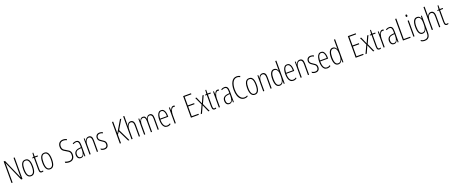

<svg xmlns="http://www.w3.org/2000/svg" viewBox="242 -3244 14068 5970"><g transform="rotate(-20 7276.0 -259.0)"><path d="M441 0H397L114 -647H112Q113 -632 113.5 -613.5Q114 -595 114 -573.5Q114 -552 114 -526V0H77V-714H122L404 -72H406Q406 -96 405.5 -120Q405 -144 404.5 -165.5Q404 -187 404 -202V-714H441Z M883 -265Q883 -196 873.5 -145Q864 -94 844.5 -59Q825 -24 794.5 -7Q764 10 724 10Q684 10 654 -7.5Q624 -25 603.5 -60Q583 -95 572.5 -146.5Q562 -198 562 -267Q562 -356 579.5 -416.5Q597 -477 632.5 -508Q668 -539 723 -539Q780 -539 815.5 -506.5Q851 -474 867 -412.5Q883 -351 883 -265ZM600 -267Q600 -187 613 -133Q626 -79 653.5 -51.5Q681 -24 724 -24Q766 -24 793 -50.5Q820 -77 833 -130.5Q846 -184 846 -266Q846 -341 834 -394.5Q822 -448 795 -476.5Q768 -505 723 -505Q658 -505 629 -444Q600 -383 600 -267Z M1086 -24Q1099 -24 1111.5 -27.5Q1124 -31 1132 -35V-1Q1121 3 1108.5 6.5Q1096 10 1080 10Q1049 10 1031 -4.5Q1013 -19 1006 -47Q999 -75 999 -116V-496H949V-519L998 -529L1008 -656H1036V-529H1134V-496H1036V-115Q1036 -69 1046 -46.5Q1056 -24 1086 -24Z M1514 -265Q1514 -196 1504.5 -145Q1495 -94 1475.5 -59Q1456 -24 1425.5 -7Q1395 10 1355 10Q1315 10 1285 -7.5Q1255 -25 1234.5 -60Q1214 -95 1203.5 -146.5Q1193 -198 1193 -267Q1193 -356 1210.5 -416.5Q1228 -477 1263.5 -508Q1299 -539 1354 -539Q1411 -539 1446.5 -506.5Q1482 -474 1498 -412.5Q1514 -351 1514 -265ZM1231 -267Q1231 -187 1244 -133Q1257 -79 1284.5 -51.5Q1312 -24 1355 -24Q1397 -24 1424 -50.5Q1451 -77 1464 -130.5Q1477 -184 1477 -266Q1477 -341 1465 -394.5Q1453 -448 1426 -476.5Q1399 -505 1354 -505Q1289 -505 1260 -444Q1231 -383 1231 -267Z M2172 -187Q2172 -125 2151 -81Q2130 -37 2090.5 -13.5Q2051 10 1995 10Q1974 10 1950.5 7.5Q1927 5 1904 -1.5Q1881 -8 1861 -16V-57Q1889 -44 1925.5 -35.5Q1962 -27 1994 -27Q2041 -27 2072 -47Q2103 -67 2118 -102.5Q2133 -138 2133 -186Q2133 -231 2120 -258.5Q2107 -286 2079 -306.5Q2051 -327 2007 -350Q1968 -371 1936 -393.5Q1904 -416 1885 -451Q1866 -486 1866 -543Q1866 -602 1888.5 -642.5Q1911 -683 1950 -703.5Q1989 -724 2040 -724Q2076 -724 2109 -715Q2142 -706 2164 -695L2149 -661Q2120 -677 2091 -682.5Q2062 -688 2041 -688Q1997 -688 1966.5 -670.5Q1936 -653 1920.5 -621Q1905 -589 1905 -544Q1905 -497 1921 -468Q1937 -439 1965 -419.5Q1993 -400 2029 -380Q2075 -356 2106.5 -332.5Q2138 -309 2155 -275.5Q2172 -242 2172 -187Z M2398 -539Q2464 -539 2493 -497Q2522 -455 2522 -359V0H2493L2490 -89H2488Q2480 -64 2466.5 -41.5Q2453 -19 2429.5 -4.5Q2406 10 2370 10Q2329 10 2302.5 -10Q2276 -30 2263.5 -63Q2251 -96 2251 -133Q2251 -212 2296.5 -252.5Q2342 -293 2424 -302L2485 -308V-356Q2485 -440 2464 -473Q2443 -506 2396 -506Q2377 -506 2352.5 -499.5Q2328 -493 2300 -476L2286 -506Q2312 -522 2341.5 -530.5Q2371 -539 2398 -539ZM2426 -272Q2356 -265 2322.5 -231Q2289 -197 2289 -134Q2289 -79 2312.5 -50Q2336 -21 2376 -21Q2435 -21 2460.5 -75.5Q2486 -130 2486 -218V-278Z M2823 -539Q2880 -539 2910 -499Q2940 -459 2940 -373V0H2903V-362Q2903 -438 2881 -471.5Q2859 -505 2819 -505Q2767 -505 2732 -455.5Q2697 -406 2697 -305V0H2660V-529H2689L2692 -425H2694Q2702 -454 2718 -480Q2734 -506 2760 -522.5Q2786 -539 2823 -539Z M3292 -127Q3292 -85 3276.5 -54.5Q3261 -24 3231 -7Q3201 10 3157 10Q3120 10 3091 0.5Q3062 -9 3043 -21V-63Q3065 -46 3095 -36Q3125 -26 3156 -26Q3205 -26 3229.5 -52.5Q3254 -79 3254 -128Q3254 -160 3243.5 -180.5Q3233 -201 3213 -217.5Q3193 -234 3163 -252Q3129 -273 3102.5 -293.5Q3076 -314 3061 -341Q3046 -368 3046 -408Q3046 -463 3080.5 -501Q3115 -539 3185 -539Q3215 -539 3241.5 -531.5Q3268 -524 3289 -510L3273 -479Q3256 -491 3232 -498Q3208 -505 3184 -505Q3138 -505 3110 -479.5Q3082 -454 3082 -407Q3082 -380 3092.5 -360Q3103 -340 3124 -322.5Q3145 -305 3177 -285Q3210 -265 3236 -245Q3262 -225 3277 -198Q3292 -171 3292 -127Z M3979 0H3938L3759 -367L3700 -280V0H3662V-714H3700V-326Q3706 -340 3720 -364.5Q3734 -389 3755 -423L3927 -714H3969L3784 -400Z M4085 -503Q4085 -480 4084.5 -465Q4084 -450 4082 -432H4085Q4093 -458 4108.5 -482.5Q4124 -507 4149 -523Q4174 -539 4210 -539Q4248 -539 4274.5 -519.5Q4301 -500 4314.5 -462Q4328 -424 4328 -366V0H4291V-358Q4291 -438 4267.5 -471Q4244 -504 4205 -504Q4173 -504 4145.5 -482Q4118 -460 4101.5 -414Q4085 -368 4085 -294V0H4048V-760H4085Z M4838 -539Q4892 -539 4921.5 -498.5Q4951 -458 4951 -371V0H4914V-367Q4914 -442 4891 -473.5Q4868 -505 4833 -505Q4784 -505 4756 -458Q4728 -411 4728 -332V0H4691V-354Q4691 -412 4680.5 -445.5Q4670 -479 4652 -492Q4634 -505 4610 -505Q4572 -505 4548.5 -479Q4525 -453 4514 -412Q4503 -371 4503 -326V0H4466V-529H4494L4498 -435H4501Q4510 -459 4522.5 -483Q4535 -507 4557.5 -523Q4580 -539 4615 -539Q4665 -539 4688.5 -508Q4712 -477 4718 -437H4721Q4737 -482 4763.5 -510.5Q4790 -539 4838 -539Z M5218 -539Q5271 -539 5302.5 -505.5Q5334 -472 5348 -418Q5362 -364 5362 -303V-269H5102Q5102 -150 5136 -87Q5170 -24 5239 -24Q5265 -24 5291.5 -33Q5318 -42 5345 -61V-22Q5323 -8 5296 1Q5269 10 5237 10Q5178 10 5140 -23.5Q5102 -57 5083.5 -119Q5065 -181 5065 -264Q5065 -349 5082 -410Q5099 -471 5133 -505Q5167 -539 5218 -539ZM5218 -506Q5168 -506 5138 -455.5Q5108 -405 5103 -301H5327Q5328 -357 5317 -403Q5306 -449 5282 -477.5Q5258 -506 5218 -506Z M5623 -537Q5634 -537 5646 -535Q5658 -533 5669 -527L5660 -491Q5653 -494 5643 -497Q5633 -500 5622 -500Q5596 -500 5576 -480Q5556 -460 5542 -427.5Q5528 -395 5521 -356Q5514 -317 5514 -278V0H5477V-529H5506L5512 -416H5514Q5523 -444 5536 -472Q5549 -500 5570.5 -518.5Q5592 -537 5623 -537Z M6276 0H6015V-714H6276V-679H6053V-392H6263V-357H6053V-35H6276Z M6466 -273 6349 -529H6390L6488 -304L6588 -529H6629L6510 -271L6633 0H6592L6487 -239L6380 0H6339Z M6806 -24Q6819 -24 6831.5 -27.5Q6844 -31 6852 -35V-1Q6841 3 6828.5 6.5Q6816 10 6800 10Q6769 10 6751 -4.5Q6733 -19 6726 -47Q6719 -75 6719 -116V-496H6669V-519L6718 -529L6728 -656H6756V-529H6854V-496H6756V-115Q6756 -69 6766 -46.5Q6776 -24 6806 -24Z M7084 -537Q7095 -537 7107 -535Q7119 -533 7130 -527L7121 -491Q7114 -494 7104 -497Q7094 -500 7083 -500Q7057 -500 7037 -480Q7017 -460 7003 -427.5Q6989 -395 6982 -356Q6975 -317 6975 -278V0H6938V-529H6967L6973 -416H6975Q6984 -444 6997 -472Q7010 -500 7031.5 -518.5Q7053 -537 7084 -537Z M7311 -539Q7377 -539 7406 -497Q7435 -455 7435 -359V0H7406L7403 -89H7401Q7393 -64 7379.5 -41.5Q7366 -19 7342.5 -4.5Q7319 10 7283 10Q7242 10 7215.5 -10Q7189 -30 7176.5 -63Q7164 -96 7164 -133Q7164 -212 7209.5 -252.5Q7255 -293 7337 -302L7398 -308V-356Q7398 -440 7377 -473Q7356 -506 7309 -506Q7290 -506 7265.5 -499.5Q7241 -493 7213 -476L7199 -506Q7225 -522 7254.5 -530.5Q7284 -539 7311 -539ZM7339 -272Q7269 -265 7235.5 -231Q7202 -197 7202 -134Q7202 -79 7225.5 -50Q7249 -21 7289 -21Q7348 -21 7373.5 -75.5Q7399 -130 7399 -218V-278Z M7789 -689Q7736 -689 7699 -661Q7662 -633 7639.5 -586Q7617 -539 7606 -480Q7595 -421 7595 -357Q7595 -257 7619.5 -182.5Q7644 -108 7688.5 -66.5Q7733 -25 7794 -25Q7827 -25 7853 -34.5Q7879 -44 7896 -53V-16Q7876 -5 7849 2.5Q7822 10 7792 10Q7720 10 7667 -34.5Q7614 -79 7585 -161.5Q7556 -244 7556 -358Q7556 -430 7569 -496Q7582 -562 7610 -613.5Q7638 -665 7682 -694.5Q7726 -724 7789 -724Q7819 -724 7846.5 -716.5Q7874 -709 7900 -695L7884 -662Q7860 -677 7835.5 -683Q7811 -689 7789 -689Z M8290 -265Q8290 -196 8280.5 -145Q8271 -94 8251.5 -59Q8232 -24 8201.5 -7Q8171 10 8131 10Q8091 10 8061 -7.5Q8031 -25 8010.5 -60Q7990 -95 7979.5 -146.5Q7969 -198 7969 -267Q7969 -356 7986.5 -416.5Q8004 -477 8039.5 -508Q8075 -539 8130 -539Q8187 -539 8222.5 -506.5Q8258 -474 8274 -412.5Q8290 -351 8290 -265ZM8007 -267Q8007 -187 8020 -133Q8033 -79 8060.5 -51.5Q8088 -24 8131 -24Q8173 -24 8200 -50.5Q8227 -77 8240 -130.5Q8253 -184 8253 -266Q8253 -341 8241 -394.5Q8229 -448 8202 -476.5Q8175 -505 8130 -505Q8065 -505 8036 -444Q8007 -383 8007 -267Z M8569 -539Q8626 -539 8656 -499Q8686 -459 8686 -373V0H8649V-362Q8649 -438 8627 -471.5Q8605 -505 8565 -505Q8513 -505 8478 -455.5Q8443 -406 8443 -305V0H8406V-529H8435L8438 -425H8440Q8448 -454 8464 -480Q8480 -506 8506 -522.5Q8532 -539 8569 -539Z M8950 10Q8875 10 8837 -58.5Q8799 -127 8799 -258Q8799 -396 8839 -467.5Q8879 -539 8952 -539Q8988 -539 9013.5 -524Q9039 -509 9056 -485.5Q9073 -462 9080 -437H9082Q9081 -457 9080.5 -473.5Q9080 -490 9080 -506V-760H9117V0H9088L9082 -98H9080Q9072 -72 9056 -47Q9040 -22 9014 -6Q8988 10 8950 10ZM8955 -24Q9015 -24 9047.5 -78.5Q9080 -133 9080 -226V-307Q9080 -398 9048 -451Q9016 -504 8957 -504Q8898 -504 8868 -441.5Q8838 -379 8838 -258Q8838 -147 8865.5 -85.5Q8893 -24 8955 -24Z M9385 -539Q9438 -539 9469.5 -505.5Q9501 -472 9515 -418Q9529 -364 9529 -303V-269H9269Q9269 -150 9303 -87Q9337 -24 9406 -24Q9432 -24 9458.5 -33Q9485 -42 9512 -61V-22Q9490 -8 9463 1Q9436 10 9404 10Q9345 10 9307 -23.5Q9269 -57 9250.5 -119Q9232 -181 9232 -264Q9232 -349 9249 -410Q9266 -471 9300 -505Q9334 -539 9385 -539ZM9385 -506Q9335 -506 9305 -455.5Q9275 -405 9270 -301H9494Q9495 -357 9484 -403Q9473 -449 9449 -477.5Q9425 -506 9385 -506Z M9807 -539Q9864 -539 9894 -499Q9924 -459 9924 -373V0H9887V-362Q9887 -438 9865 -471.5Q9843 -505 9803 -505Q9751 -505 9716 -455.5Q9681 -406 9681 -305V0H9644V-529H9673L9676 -425H9678Q9686 -454 9702 -480Q9718 -506 9744 -522.5Q9770 -539 9807 -539Z M10276 -127Q10276 -85 10260.5 -54.5Q10245 -24 10215 -7Q10185 10 10141 10Q10104 10 10075 0.5Q10046 -9 10027 -21V-63Q10049 -46 10079 -36Q10109 -26 10140 -26Q10189 -26 10213.5 -52.5Q10238 -79 10238 -128Q10238 -160 10227.5 -180.5Q10217 -201 10197 -217.5Q10177 -234 10147 -252Q10113 -273 10086.5 -293.5Q10060 -314 10045 -341Q10030 -368 10030 -408Q10030 -463 10064.5 -501Q10099 -539 10169 -539Q10199 -539 10225.5 -531.5Q10252 -524 10273 -510L10257 -479Q10240 -491 10216 -498Q10192 -505 10168 -505Q10122 -505 10094 -479.5Q10066 -454 10066 -407Q10066 -380 10076.5 -360Q10087 -340 10108 -322.5Q10129 -305 10161 -285Q10194 -265 10220 -245Q10246 -225 10261 -198Q10276 -171 10276 -127Z M10508 -539Q10561 -539 10592.5 -505.5Q10624 -472 10638 -418Q10652 -364 10652 -303V-269H10392Q10392 -150 10426 -87Q10460 -24 10529 -24Q10555 -24 10581.5 -33Q10608 -42 10635 -61V-22Q10613 -8 10586 1Q10559 10 10527 10Q10468 10 10430 -23.5Q10392 -57 10373.5 -119Q10355 -181 10355 -264Q10355 -349 10372 -410Q10389 -471 10423 -505Q10457 -539 10508 -539ZM10508 -506Q10458 -506 10428 -455.5Q10398 -405 10393 -301H10617Q10618 -357 10607 -403Q10596 -449 10572 -477.5Q10548 -506 10508 -506Z M10893 10Q10818 10 10780 -58.5Q10742 -127 10742 -258Q10742 -396 10782 -467.5Q10822 -539 10895 -539Q10931 -539 10956.5 -524Q10982 -509 10999 -485.5Q11016 -462 11023 -437H11025Q11024 -457 11023.5 -473.5Q11023 -490 11023 -506V-760H11060V0H11031L11025 -98H11023Q11015 -72 10999 -47Q10983 -22 10957 -6Q10931 10 10893 10ZM10898 -24Q10958 -24 10990.5 -78.5Q11023 -133 11023 -226V-307Q11023 -398 10991 -451Q10959 -504 10900 -504Q10841 -504 10811 -441.5Q10781 -379 10781 -258Q10781 -147 10808.5 -85.5Q10836 -24 10898 -24Z M11727 0H11466V-714H11727V-679H11504V-392H11714V-357H11504V-35H11727Z M11917 -273 11800 -529H11841L11939 -304L12039 -529H12080L11961 -271L12084 0H12043L11938 -239L11831 0H11790Z M12257 -24Q12270 -24 12282.5 -27.5Q12295 -31 12303 -35V-1Q12292 3 12279.5 6.5Q12267 10 12251 10Q12220 10 12202 -4.5Q12184 -19 12177 -47Q12170 -75 12170 -116V-496H12120V-519L12169 -529L12179 -656H12207V-529H12305V-496H12207V-115Q12207 -69 12217 -46.5Q12227 -24 12257 -24Z M12535 -537Q12546 -537 12558 -535Q12570 -533 12581 -527L12572 -491Q12565 -494 12555 -497Q12545 -500 12534 -500Q12508 -500 12488 -480Q12468 -460 12454 -427.5Q12440 -395 12433 -356Q12426 -317 12426 -278V0H12389V-529H12418L12424 -416H12426Q12435 -444 12448 -472Q12461 -500 12482.5 -518.5Q12504 -537 12535 -537Z M12762 -539Q12828 -539 12857 -497Q12886 -455 12886 -359V0H12857L12854 -89H12852Q12844 -64 12830.5 -41.5Q12817 -19 12793.5 -4.5Q12770 10 12734 10Q12693 10 12666.5 -10Q12640 -30 12627.5 -63Q12615 -96 12615 -133Q12615 -212 12660.5 -252.5Q12706 -293 12788 -302L12849 -308V-356Q12849 -440 12828 -473Q12807 -506 12760 -506Q12741 -506 12716.5 -499.5Q12692 -493 12664 -476L12650 -506Q12676 -522 12705.5 -530.5Q12735 -539 12762 -539ZM12790 -272Q12720 -265 12686.5 -231Q12653 -197 12653 -134Q12653 -79 12676.5 -50Q12700 -21 12740 -21Q12799 -21 12824.5 -75.5Q12850 -130 12850 -218V-278Z M13031 0V-714H13069V-35H13283V0Z M13413 -529V0H13376V-529ZM13395 -727Q13411 -727 13418 -715.5Q13425 -704 13425 -689Q13425 -671 13417 -660.5Q13409 -650 13394 -650Q13380 -650 13372.5 -661Q13365 -672 13365 -688Q13365 -704 13372 -715.5Q13379 -727 13395 -727Z M13686 -539Q13739 -539 13767.5 -511.5Q13796 -484 13809 -445H13812L13817 -529H13846V29Q13846 99 13827 146.5Q13808 194 13767.5 218Q13727 242 13664 242Q13631 242 13602.5 234.5Q13574 227 13548 211V173Q13577 190 13603.5 198.5Q13630 207 13664 207Q13736 207 13772.5 166Q13809 125 13809 33V-8Q13809 -30 13809.5 -52Q13810 -74 13812 -104H13809Q13796 -54 13763.5 -22Q13731 10 13680 10Q13609 10 13569.5 -57Q13530 -124 13530 -263Q13530 -393 13568 -466Q13606 -539 13686 -539ZM13690 -504Q13646 -504 13619 -474.5Q13592 -445 13580 -390.5Q13568 -336 13568 -263Q13568 -140 13597.5 -82Q13627 -24 13685 -24Q13718 -24 13742 -41.5Q13766 -59 13780.5 -87.5Q13795 -116 13802 -152Q13809 -188 13809 -226V-317Q13809 -370 13797 -412.5Q13785 -455 13759 -479.5Q13733 -504 13690 -504Z M14022 -503Q14022 -480 14021.5 -465Q14021 -450 14019 -432H14022Q14030 -458 14045.5 -482.5Q14061 -507 14086 -523Q14111 -539 14147 -539Q14185 -539 14211.5 -519.5Q14238 -500 14251.5 -462Q14265 -424 14265 -366V0H14228V-358Q14228 -438 14204.5 -471Q14181 -504 14142 -504Q14110 -504 14082.5 -482Q14055 -460 14038.5 -414Q14022 -368 14022 -294V0H13985V-760H14022Z M14490 -24Q14503 -24 14515.5 -27.5Q14528 -31 14536 -35V-1Q14525 3 14512.5 6.5Q14500 10 14484 10Q14453 10 14435 -4.5Q14417 -19 14410 -47Q14403 -75 14403 -116V-496H14353V-519L14402 -529L14412 -656H14440V-529H14538V-496H14440V-115Q14440 -69 14450 -46.5Q14460 -24 14490 -24Z"/></g></svg>

Font: Noto Sans Khmer ExtraCondensed ExtraLight
Style: Regular
Weight: 250
Width: 2
Designer: Danh Hong and the Monotype Design Team
Foundry: Monotype Imaging Inc.
Version: Version 2.004